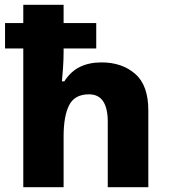

<svg xmlns="http://www.w3.org/2000/svg" viewBox="-20 -873 708 800"><path d="M245 -853V-777H381V-671H245V-656Q245 -624 242.5 -588.5Q240 -553 238 -534H248Q275 -576 313.5 -594.5Q352 -613 403 -613Q488 -613 543 -565.5Q598 -518 598 -413V-93H429V-365Q429 -480 351 -480Q291 -480 268 -434.5Q245 -389 245 -304V-93H77V-671H1V-777H77V-853Z"/></svg>

Font: Noto Sans Kannada UI ExtraBold
Style: Regular
Weight: 800
Designer: Jelle Bosma - Monotype Design Team
Foundry: Monotype Imaging Inc.
Version: Version 2.005; ttfautohint (v1.8.4.7-5d5b)